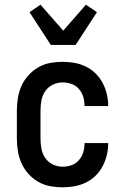

<svg xmlns="http://www.w3.org/2000/svg" viewBox="-20 -792 540 820"><path d="M247 8Q220 8 193.5 3Q167 -2 143.5 -15.5Q120 -29 101.5 -49.5Q83 -70 72 -94.5Q61 -119 56.5 -146Q52 -173 52 -200V-320Q52 -347 56.5 -374Q61 -401 72 -425.5Q83 -450 101.5 -470.5Q120 -491 143.5 -504.5Q167 -518 193.5 -523Q220 -528 247 -528Q273 -528 298 -523.5Q323 -519 346 -508Q369 -497 387.5 -479Q406 -461 418 -438.5Q430 -416 436 -391Q442 -366 442 -341V-339H341V-340Q341 -360 335.5 -378.5Q330 -397 317 -412Q304 -427 285.5 -433.5Q267 -440 247 -440Q226 -440 206 -430.5Q186 -421 173.5 -403Q161 -385 157 -363.5Q153 -342 153 -320V-200Q153 -178 157 -156.5Q161 -135 173.5 -117Q186 -99 206 -89.5Q226 -80 247 -80Q267 -80 285.5 -86.5Q304 -93 317 -108Q330 -123 335.5 -141.5Q341 -160 341 -180V-181H442V-179Q442 -154 436 -129Q430 -104 418 -81.5Q406 -59 387.5 -41Q369 -23 346 -12Q323 -1 298 3.5Q273 8 247 8ZM197 -600 106 -740 153 -772 250 -661 347 -772 394 -740 303 -600Z"/></svg>

Font: Iosevka SS18 Semibold
Style: Regular
Weight: 600
Monospace: yes
Designer: Belleve Invis
Foundry: Belleve Invis
Version: Version 25.1.1; ttfautohint (v1.8.4)